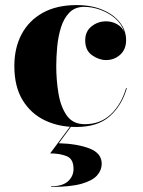

<svg xmlns="http://www.w3.org/2000/svg" viewBox="-20 -490 564 756"><path d="M269.5 175Q269.5 135.5 242.2 124.8Q215 114 177.5 114L262.5 -0.5H266.5L211.5 74Q284 76 332.2 94.5Q380.5 113 380.5 155Q380.5 180 362.2 200.8Q344 221.5 300.5 233.8Q257 246 181.5 246V243.5Q226 243.5 247.8 223.8Q269.5 204 269.5 175ZM479.5 -143Q460 -75 412.5 -32.5Q365 10 279.5 10Q211.5 10 156.5 -16.2Q101.5 -42.5 69 -95.8Q36.5 -149 36.5 -230Q36.5 -301.5 65.2 -355.5Q94 -409.5 148.8 -439.8Q203.5 -470 281.5 -470Q340 -470 383.8 -451.5Q427.5 -433 452 -401.8Q476.5 -370.5 476.5 -332Q476.5 -295.5 453.2 -274.5Q430 -253.5 397.5 -253.5Q369.5 -253.5 342.5 -272.5Q315.5 -291.5 315.5 -331Q315.5 -366.5 340.5 -386.2Q365.5 -406 397.5 -406Q420.5 -406 440.2 -395.2Q460 -384.5 469 -364Q459.5 -395 434.2 -417Q409 -439 376.2 -451Q343.5 -463 311.5 -463Q275 -463 253 -440.2Q231 -417.5 220 -381.8Q209 -346 205.2 -305.8Q201.5 -265.5 201.5 -230Q201.5 -173 210.5 -120.5Q219.5 -68 243.5 -34.5Q267.5 -1 314 -1Q375.5 -1 416.5 -40Q457.5 -79 476.5 -143Z"/></svg>

Font: Bodoni* 72pt
Style: Bold
Weight: 700
Version: Version 2.3